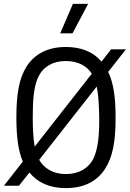

<svg xmlns="http://www.w3.org/2000/svg" viewBox="-28 -953 666 985"><path d="M310 12C403 12 470 -23 511 -87C550 -147 565 -225 565 -350C565 -456 554 -528 527 -584L618 -700H542L493 -637C451 -686 390 -712 310 -712C218 -712 151 -677 109 -613C71 -553 56 -475 56 -350C56 -249 66 -179 89 -124L-8 0H69L123 -68C165 -16 227 12 310 12ZM310 -60C242 -60 197 -91 173 -133L468 -509C478 -463 480 -408 481 -350C482 -266 476 -186 449 -135C426 -92 379 -60 310 -60ZM281 -782H344L424 -933H346ZM140 -350C140 -434 144 -514 172 -565C195 -609 241 -640 310 -640C374 -640 419 -613 443 -575L150 -201C142 -245 140 -297 140 -350Z"/></svg>

Font: Finlandica
Style: Regular
Weight: 400
Designer: Niklas Ekholm, Juho Hiilivirta, Jaakko Suomalainen
Foundry: Helsinki Type Studio
Version: Version 2.000;Glyphs 3.2 (3202)